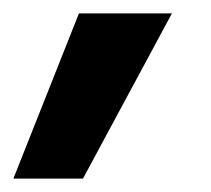

<svg xmlns="http://www.w3.org/2000/svg" viewBox="-27 -141 315 287"><path d="M-7 126 91 -121H230L97 126Z"/></svg>

Font: Hind SemiBold
Style: Regular
Weight: 600
Designer: Manushi Parikh, Satya Rajpurohit
Foundry: Indian Type Foundry
Version: Version 2.001;PS 1.0;hotconv 1.0.79;makeotf.lib2.5.61930; tt